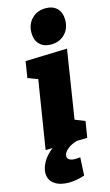

<svg xmlns="http://www.w3.org/2000/svg" viewBox="-165 -861 656 1142"><g transform="rotate(-15 163.0 -290.0)"><path d="M338 -712Q338 -659 305 -625.5Q272 -592 220 -592Q175 -592 149.5 -618Q124 -644 124 -689Q124 -742 157.5 -775.5Q191 -809 242 -809Q287 -809 312.5 -783.5Q338 -758 338 -712ZM47 -536 304 -544 238 -124 299 -100 283 0 219 1Q181 12 157.5 32.5Q134 53 134 73Q134 103 184 103Q193 103 213 101L207 212Q153 229 110 229Q54 229 21 205Q-12 181 -12 139Q-12 107 8.5 71Q29 35 68 5L25 6L92 -413L31 -436Z"/></g></svg>

Font: Bitter Pro Black
Style: Italic
Weight: 900
Italic angle: -9°
Designer: Sol Matas, and Bitter project Authors
Foundry: Sol Matas
Version: Version 1.010